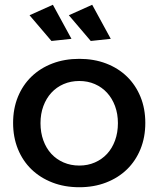

<svg xmlns="http://www.w3.org/2000/svg" viewBox="-20 -782 665 806"><path d="M313 -535Q374.5 -535 425.5 -515.5Q476.5 -496 513 -460.5Q549.5 -425 569.8 -375.5Q590 -326 590 -266Q590 -206 569.8 -156.2Q549.5 -106.5 513 -71Q476.5 -35.5 425.5 -15.8Q374.5 4 313 4Q251 4 200 -15.8Q149 -35.5 112.2 -71Q75.5 -106.5 55.2 -156.2Q35 -206 35 -266Q35 -326 55.2 -375.5Q75.5 -425 112.2 -460.5Q149 -496 200 -515.5Q251 -535 313 -535ZM313 -442Q277 -442 247 -429Q217 -416 195.5 -392.5Q174 -369 162 -336.5Q150 -304 150 -265Q150 -225.5 162 -192.5Q174 -159.5 195.5 -136.2Q217 -113 247 -100Q277 -87 313 -87Q348.5 -87 378.2 -100Q408 -113 429.5 -136.2Q451 -159.5 463 -192.5Q475 -225.5 475 -265Q475 -304 463 -336.5Q451 -369 429.5 -392.5Q408 -416 378.2 -429Q348.5 -442 313 -442ZM367 -762 445 -619 361 -610 269 -718ZM202 -762 280 -619 196 -610 104 -718Z"/></svg>

Font: Argentum Sans
Style: Regular
Weight: 400
Designer: Julieta Ulanovsky, Owen Earl, Chris M. Simpson, Rasmus Andersson, Cristiano Sobral
Foundry: The Argentum Sans Project Authors
Version: Version 3.135; ttfautohint (v1.8.4.7-5d5b-dirty)